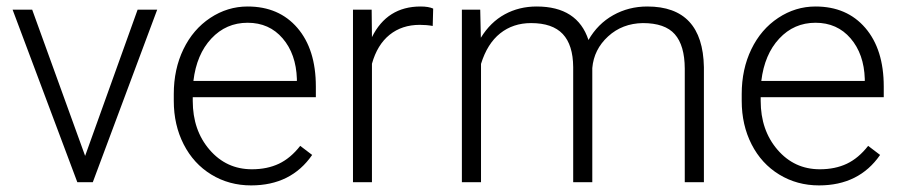

<svg xmlns="http://www.w3.org/2000/svg" viewBox="-20 -558 2764 588"><path d="M240.7 -80.6 401.4 -528.3H461.4L264.2 0H216.8L18.6 -528.3H78.6Z M749 9.8Q681.6 9.8 627.2 -23.4Q572.8 -56.6 542.5 -116Q512.2 -175.3 512.2 -249V-270Q512.2 -346.2 541.7 -407.2Q571.3 -468.3 624 -503.2Q676.8 -538.1 738.3 -538.1Q834.5 -538.1 890.9 -472.4Q947.3 -406.7 947.3 -293V-260.3H570.3V-249Q570.3 -159.2 621.8 -99.4Q673.3 -39.6 751.5 -39.6Q798.3 -39.6 834.2 -56.6Q870.1 -73.7 899.4 -111.3L936 -83.5Q871.6 9.8 749 9.8ZM738.3 -488.3Q672.4 -488.3 627.2 -439.9Q582 -391.6 572.3 -310.1H889.2V-316.4Q886.7 -392.6 845.7 -440.4Q804.7 -488.3 738.3 -488.3Z M1305.2 -478.5Q1286.6 -481.9 1265.6 -481.9Q1210.9 -481.9 1173.1 -451.4Q1135.3 -420.9 1119.1 -362.8V0H1061V-528.3H1118.2L1119.1 -444.3Q1165.5 -538.1 1268.1 -538.1Q1292.5 -538.1 1306.6 -531.7Z M1450.7 -528.3 1452.6 -442.4Q1481.9 -490.2 1525.9 -514.2Q1569.8 -538.1 1623.5 -538.1Q1748.5 -538.1 1782.2 -435.5Q1810.5 -484.9 1857.9 -511.5Q1905.3 -538.1 1962.4 -538.1Q2132.3 -538.1 2135.7 -352.5V0H2077.1V-348.1Q2076.7 -418.9 2046.6 -453.1Q2016.6 -487.3 1948.7 -487.3Q1885.7 -486.3 1842.3 -446.5Q1798.8 -406.7 1793.9 -349.6V0H1735.4V-352.5Q1734.9 -420.4 1703.4 -453.9Q1671.9 -487.3 1606.4 -487.3Q1551.3 -487.3 1511.7 -455.8Q1472.2 -424.3 1453.1 -362.3V0H1394.5V-528.3Z M2488.3 9.8Q2420.9 9.8 2366.5 -23.4Q2312 -56.6 2281.7 -116Q2251.5 -175.3 2251.5 -249V-270Q2251.5 -346.2 2281 -407.2Q2310.5 -468.3 2363.3 -503.2Q2416 -538.1 2477.5 -538.1Q2573.7 -538.1 2630.1 -472.4Q2686.5 -406.7 2686.5 -293V-260.3H2309.6V-249Q2309.6 -159.2 2361.1 -99.4Q2412.6 -39.6 2490.7 -39.6Q2537.6 -39.6 2573.5 -56.6Q2609.4 -73.7 2638.7 -111.3L2675.3 -83.5Q2610.8 9.8 2488.3 9.8ZM2477.5 -488.3Q2411.6 -488.3 2366.5 -439.9Q2321.3 -391.6 2311.5 -310.1H2628.4V-316.4Q2626 -392.6 2585 -440.4Q2543.9 -488.3 2477.5 -488.3Z"/></svg>

Font: Vazir Thin FD
Style: Thin-FD
Weight: 100
Designer: Saber Rastikerdar
Foundry: Saber Rastikerdar
Version: Version 30.0.0